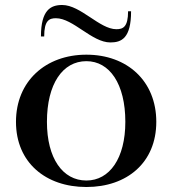

<svg xmlns="http://www.w3.org/2000/svg" viewBox="-20 -734 690 769"><path d="M326 15C489 15 606 -83 606 -246C606 -409 490 -515 326 -515C163 -515 44 -409 44 -246C44 -83 163 15 326 15ZM326 -11C231 -11 168 -100 168 -246C168 -398 231 -489 326 -489C419 -489 482 -398 482 -246C482 -100 419 -11 326 -11ZM204 -661C273 -661 348 -564 422 -564C467 -564 505 -581 505 -689H493C493 -626 473 -617 446 -617C379 -617 303 -714 229 -714C183 -714 144 -694 144 -588H157C157 -652 177 -661 204 -661Z"/></svg>

Font: Sprat Medium
Style: Regular
Weight: 500
Designer: Ethan Nakache
Foundry: Collletttivo
Version: Version 2.000;Glyphs 3.2 (3217)